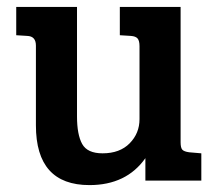

<svg xmlns="http://www.w3.org/2000/svg" viewBox="-20 -523 631 556"><path d="M563 -79V0H401V-65Q346 13 239 13Q84 13 84 -160V-391Q84 -418 59 -419L27 -421V-503H203V-186Q203 -133 218 -106Q233 -79 277 -79Q327 -79 355.5 -108Q384 -137 384 -178V-389Q384 -405 378.5 -411.5Q373 -418 359 -419L327 -421V-503H503V-111Q503 -95 508 -89.5Q513 -84 528 -82Z"/></svg>

Font: Bree Serif
Style: Regular
Weight: 400
Designer: Veronika Burian, Jos Scaglione
Foundry: TypeTogether
Version: Version 1.001